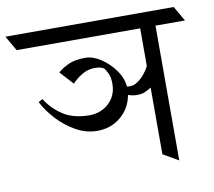

<svg xmlns="http://www.w3.org/2000/svg" viewBox="-115 -729 909 814"><g transform="rotate(-10 339.0 -322.5)"><path d="M209.5 -397.9 156.7 -455.6Q179.7 -474.6 206.5 -486.1Q233.4 -497.6 275.4 -497.6Q307.6 -497.6 342 -475.1Q376.5 -452.6 401.1 -418.2Q425.8 -383.8 428.7 -347.2Q434.1 -345.7 441.9 -345.7Q459 -345.7 476.1 -357.7Q493.2 -369.6 506.8 -386.7Q520.5 -403.8 526.9 -418V-580.1H-4.9L-42 -644.5H682.6L719.7 -580.1H592.8V0L526.9 -38.1V-325.2Q512.7 -315.9 499 -310.1Q485.4 -304.2 464.8 -304.2Q455.1 -304.2 445.1 -306.2Q435.1 -308.1 426.8 -311Q417.5 -255.4 375 -219.5Q332.5 -183.6 273.4 -183.6Q224.6 -183.6 180.2 -209Q135.7 -234.4 101.6 -272Q67.4 -309.6 48.8 -346.7L66.4 -356.9Q95.7 -311 140.1 -282.7Q184.6 -254.4 253.9 -254.4Q284.2 -254.4 310.8 -268.6Q337.4 -282.7 353.8 -308.3Q370.1 -334 370.1 -368.7Q370.1 -399.4 360.4 -417.5Q350.6 -435.5 348.1 -438Q345.7 -440.4 335.4 -444.3Q325.2 -448.2 307.1 -448.2Q277.3 -448.2 250.7 -431.6Q224.1 -415 209.5 -397.9Z"/></g></svg>

Font: Annapurna SIL
Style: Regular
Weight: 400
Designer: Peter Martin, Annie Olsen
Foundry: SIL International
Version: Version 2.000